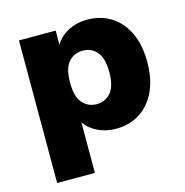

<svg xmlns="http://www.w3.org/2000/svg" viewBox="-102 -598 842 874"><g transform="rotate(-15 319.0 -161.5)"><path d="M61 180V-492H234V-403H225Q239 -448 283.5 -475.5Q328 -503 385 -503Q449 -503 497.5 -472Q546 -441 573 -384Q600 -327 600 -246Q600 -167 573 -109Q546 -51 497.5 -20Q449 11 385 11Q330 11 286 -15Q242 -41 227 -83H239V180ZM329 -120Q369 -120 395 -150Q421 -180 421 -246Q421 -313 395 -342.5Q369 -372 329 -372Q288 -372 262 -342.5Q236 -313 236 -246Q236 -180 262 -150Q288 -120 329 -120Z"/></g></svg>

Font: Nunito Sans 12pt Black
Style: Regular
Weight: 900
Designer: Vernon Adams
Foundry: Vernon Adams
Version: Version 3.101;gftools[0.9.27]